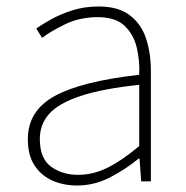

<svg xmlns="http://www.w3.org/2000/svg" viewBox="-20 -560 576 593"><path d="M218 13Q177 13 142.5 -2Q108 -17 87 -48.5Q66 -80 66 -130Q66 -218 149 -263.5Q232 -309 410 -329Q412 -372 402.5 -412.5Q393 -453 365 -480Q337 -507 282 -507Q226 -507 181 -485Q136 -463 110 -443L92 -472Q109 -484 137.5 -500Q166 -516 203.5 -528Q241 -540 284 -540Q346 -540 381.5 -512.5Q417 -485 431.5 -440Q446 -395 446 -341V0H416L411 -70H408Q368 -37 319.5 -12Q271 13 218 13ZM221 -20Q268 -20 313 -42.5Q358 -65 410 -109V-298Q296 -286 228.5 -263.5Q161 -241 132 -208.5Q103 -176 103 -131Q103 -70 138 -45Q173 -20 221 -20Z"/></svg>

Font: Noto Sans TC Thin
Style: Regular
Weight: 100
Designer: Ryoko NISHIZUKA 西塚涼子 (kana, bopomofo & ideographs); Paul D. Hunt (Latin, Greek & Cyrillic); Sandoll Communications 산돌커뮤니
Foundry: Adobe
Version: Version 2.004-H2;hotconv 1.0.118;makeotfexe 2.5.65603